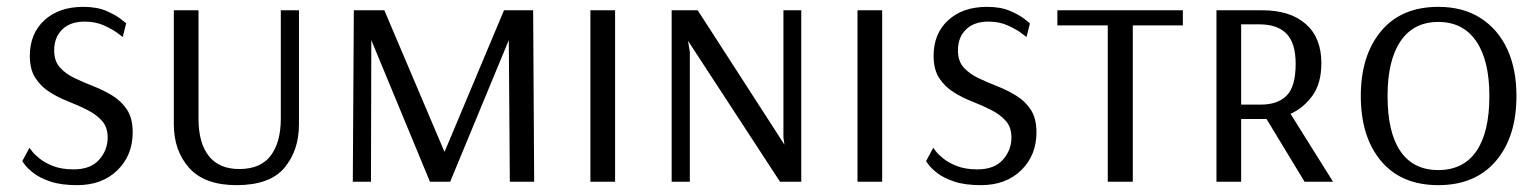

<svg xmlns="http://www.w3.org/2000/svg" viewBox="-20 -530 4488 560"><path d="M205 10Q158 10 127 -0.5Q96 -11 78 -25Q60 -39 52.5 -49.5Q45 -60 45 -60L66 -99Q66 -99 73 -89.5Q80 -80 95.5 -67.5Q111 -55 135.5 -45.5Q160 -36 195 -36Q244 -36 269 -64Q294 -92 294 -129Q294 -159 277.5 -177.5Q261 -196 235.5 -209Q210 -222 180.5 -233.5Q151 -245 125.5 -261Q100 -277 83.5 -302Q67 -327 67 -367Q67 -432 109.5 -471Q152 -510 223 -510Q263 -510 290.5 -498Q318 -486 333 -474Q348 -462 348 -462L338 -422Q338 -422 323.5 -433Q309 -444 284 -455.5Q259 -467 227 -467Q185 -467 161.5 -444Q138 -421 138 -383Q138 -352 154.5 -333.5Q171 -315 197 -302.5Q223 -290 252.5 -278.5Q282 -267 308 -251Q334 -235 350.5 -210Q367 -185 367 -144Q367 -77 322.5 -33.5Q278 10 205 10Z M670 10Q577 10 532 -40Q487 -90 487 -168V-500H559V-184Q559 -113 589 -75Q619 -37 678 -37Q740 -37 769.5 -76Q799 -115 799 -184V-500H852V-168Q852 -91 809.5 -40.5Q767 10 670 10Z M1009 0 1012 -500H1101L1276 -88H1277L1450 -500H1535L1538 0H1467L1464 -413L1293 0H1234L1063 -413L1062 0Z M1702 0V-500H1774V0Z M1939 0V-500H2015L2268 -108L2265 -129V-500H2317V0H2255L1988 -409H1987L1992 -379V0Z M2481 0V-500H2553V0Z M2841 10Q2794 10 2763 -0.5Q2732 -11 2714 -25Q2696 -39 2688.5 -49.5Q2681 -60 2681 -60L2702 -99Q2702 -99 2709 -89.5Q2716 -80 2731.5 -67.5Q2747 -55 2771.5 -45.5Q2796 -36 2831 -36Q2880 -36 2905 -64Q2930 -92 2930 -129Q2930 -159 2913.5 -177.5Q2897 -196 2871.5 -209Q2846 -222 2816.5 -233.5Q2787 -245 2761.5 -261Q2736 -277 2719.5 -302Q2703 -327 2703 -367Q2703 -432 2745.5 -471Q2788 -510 2859 -510Q2899 -510 2926.5 -498Q2954 -486 2969 -474Q2984 -462 2984 -462L2974 -422Q2974 -422 2959.5 -433Q2945 -444 2920 -455.5Q2895 -467 2863 -467Q2821 -467 2797.5 -444Q2774 -421 2774 -383Q2774 -352 2790.5 -333.5Q2807 -315 2833 -302.5Q2859 -290 2888.5 -278.5Q2918 -267 2944 -251Q2970 -235 2986.5 -210Q3003 -185 3003 -144Q3003 -77 2958.5 -33.5Q2914 10 2841 10Z M3211 0V-456H3064V-500H3430V-456H3284V0Z M3528 0V-500H3662Q3743 -500 3788.5 -460Q3834 -420 3834 -346Q3834 -287 3808 -251Q3782 -215 3744 -198L3868 0H3785L3674 -183H3600V0ZM3600 -225H3659Q3706 -225 3732.5 -251Q3759 -277 3759 -344Q3759 -404 3732.5 -431.5Q3706 -459 3653 -459H3600Z M4175 10Q4067 10 4008 -60.5Q3949 -131 3949 -250Q3949 -368 4008 -439Q4067 -510 4175 -510Q4247 -510 4298 -477.5Q4349 -445 4376 -387Q4403 -329 4403 -250Q4403 -131 4343 -60.5Q4283 10 4175 10ZM4175 -34Q4248 -34 4286 -89Q4324 -144 4324 -250Q4324 -354 4285.5 -410Q4247 -466 4175 -466Q4103 -466 4065 -410Q4027 -354 4027 -250Q4027 -144 4064.5 -89Q4102 -34 4175 -34Z"/></svg>

Font: Arsenal SC
Style: Regular
Weight: 400
Designer: Andrij Shevchenko
Foundry: Stairsfor
Version: Version 2.001; ttfautohint (v1.8.4.7-5d5b)